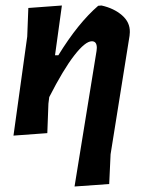

<svg xmlns="http://www.w3.org/2000/svg" viewBox="-20 -489 524 698"><path d="M205 -469 180 -288H192Q264 -405 337 -468L349 -469Q394 -459 423.5 -433.5Q453 -408 452 -372L451 -359L382 72L377 180L251 189L331 -304L332 -315Q332 -339 314 -339Q290 -339 250 -287.5Q210 -236 159 -136L156 -112L152 -5L29 4L79 -356L83 -460Z"/></svg>

Font: Alegreya Sans SC
Style: Bold Italic
Weight: 700
Italic angle: -7°
Designer: Juan Pablo del Peral
Foundry: Huerta Tipografica
Version: Version 2.007